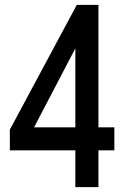

<svg xmlns="http://www.w3.org/2000/svg" viewBox="-20 -770 518 790"><path d="M290 0V-151.5H20.5V-236.5L296 -750H385V-246H450.5V-151.5H385V0ZM100 -207.5 76.5 -246H290V-571Z"/></svg>

Font: Mohave Medium
Style: Regular
Weight: 500
Designer: Gumpita Rahayu
Foundry: Tokotype
Version: Version 2.003